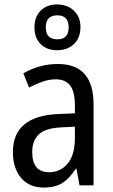

<svg xmlns="http://www.w3.org/2000/svg" viewBox="-20 -834 509 864"><path d="M342 -712Q342 -759 312 -786.5Q282 -814 237 -814Q191 -814 163 -786Q135 -758 135 -711Q135 -663 163 -635.5Q191 -608 237 -608Q284 -608 313 -636Q342 -664 342 -712ZM186 -711Q186 -765 238 -765Q289 -765 289 -711Q289 -657 238 -657Q186 -657 186 -711ZM317 -213Q317 -137 284.5 -98Q252 -59 201 -59Q125 -59 125 -150Q125 -202 155.5 -230Q186 -258 258 -261L317 -264ZM85 -504 111 -440Q141 -456 171 -466.5Q201 -477 231 -477Q274 -477 295.5 -449.5Q317 -422 317 -358V-324L245 -321Q38 -313 38 -150Q38 -77 75 -33.5Q112 10 176 10Q229 10 261.5 -11Q294 -32 321 -75H324L338 0H401V-364Q401 -546 241 -546Q196 -546 156.5 -534.5Q117 -523 85 -504Z"/></svg>

Font: Noto Sans Display SemiCondensed
Style: Regular
Weight: 400
Width: 4
Designer: Monotype Design team
Foundry: Monotype Imaging Inc.
Version: 1.000